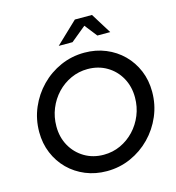

<svg xmlns="http://www.w3.org/2000/svg" viewBox="-131 -1030 1057 1152"><g transform="rotate(-15 397.5 -453.5)"><path d="M391.3 11Q320.5 11 259.7 -14Q199 -39 153.8 -83.8Q108.7 -128.7 83.5 -189.2Q58.3 -249.7 58.3 -320Q58.3 -400.3 88.5 -470.8Q118.7 -541.3 171.5 -595.3Q224.3 -649.3 294.1 -680.2Q363.8 -711 442.7 -711Q513.5 -711 574.3 -686Q635 -661 680.2 -616.2Q725.3 -571.3 750.5 -511.2Q775.7 -451 775.7 -379.9Q775.7 -299.7 745.5 -229.2Q715.3 -158.7 662.5 -104.7Q609.7 -50.7 539.9 -19.8Q470.2 11 391.3 11ZM398.3 -89Q454.3 -89 502.8 -111.3Q551.3 -133.7 588.3 -172.8Q625.3 -212 646.3 -263.5Q667.3 -314.9 667.3 -373.6Q667.3 -441.3 637.3 -495.2Q607.3 -549.1 554.8 -580Q502.3 -611 435.7 -611Q380.8 -611 331.7 -588.7Q282.7 -566.3 245.7 -527.2Q208.7 -488 187.7 -436.5Q166.7 -385.1 166.7 -326.4Q166.7 -258.7 196.7 -205.2Q226.7 -151.7 279.2 -120.3Q331.8 -89 398.3 -89ZM305.3 -790 439.7 -917.7H546L625.3 -790H545.3L485 -867L391 -790Z"/></g></svg>

Font: Red Hat Display VF
Style: Italic
Weight: 300
Italic angle: -12°
Designer: Pentagram, MCKL
Foundry: Pentagram, MCKL
Version: Version 1.010